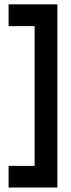

<svg xmlns="http://www.w3.org/2000/svg" viewBox="-20 -710 318 860"><path d="M135 33V-593H18.5V-690.5H237V130H18.5V33Z"/></svg>

Font: Overused Grotesk Medium
Style: Regular
Weight: 525
Version: Version 0.004